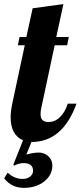

<svg xmlns="http://www.w3.org/2000/svg" viewBox="-59 -678 388 924"><path d="M136.2 -127Q136.7 -90.8 173.8 -90.8Q206.1 -90.8 230.5 -115.2Q254.9 -139.6 267.1 -179.2H309.1Q242.7 5.4 92.3 5.4L67.9 65.9Q101.6 56.2 127.9 56.2Q154.3 56.2 173.6 74Q192.9 91.8 192.9 117.7Q192.9 164.6 153.8 195.3Q114.7 226.1 55.7 226.1Q-3.4 226.1 -39.1 180.2L-22 152.8Q9.3 183.1 50.3 183.1Q72.3 183.1 86.2 171.6Q100.1 160.2 100.1 143.6Q100.1 107.4 54.7 106.9Q31.7 106.9 9.3 119.1L4.9 115.2L51.8 -2.9Q-7.8 -28.8 -7.8 -113.8Q-7.8 -141.1 0 -179.2L60.1 -460H26.9L35.2 -500H67.9L98.1 -638.2L246.1 -658.2L211.9 -500H272L264.2 -460H204.1L140.1 -160.2Q136.2 -147 136.2 -127Z"/></svg>

Font: Lobster-Regular
Style: Regular
Weight: 400
Designer: Pablo Impallari
Foundry: Pablo Impallari
Version: Version 1.007; ttfautohint (v1.1) -l 8 -r 50 -G 50 -x 14 -D 